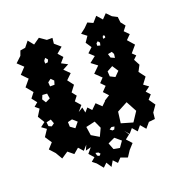

<svg xmlns="http://www.w3.org/2000/svg" viewBox="-151 -846 1074 1132"><g transform="rotate(-20 386.0 -280.5)"><path d="M281 105 257 86 281 66 254 35 281 3 247 12 261 -20 235 9 209 -20 176 8 142 -20 100 8 75 -35 44 -69 75 -103 47 -145 75 -187 46 -208 75 -230 49 -272 75 -314 51 -334 75 -354 50 -386 75 -418 40 -460 75 -502 39 -539 75 -577 39 -611 75 -645 86 -675 118 -680 146 -715 174 -680 214 -708 254 -680H289L285 -645L322 -613L285 -582L311 -552L285 -522L323 -502L285 -482L319 -448L285 -415L314 -377L285 -339L307 -311L285 -283L314 -250L285 -216L314 -234L321 -200L342 -224L364 -200L396 -231L428 -200L454 -225L452 -226L487 -248L459 -278L487 -307L462 -333L487 -359L448 -397L487 -435L449 -464L487 -494L457 -522L487 -550L463 -586L487 -621L456 -645L487 -669L513 -695L546 -680L576 -714L606 -680L634 -709L662 -680L693 -664L697 -629L719 -601L697 -573L725 -545L697 -517L733 -476L697 -434L718 -414L697 -394L717 -356L697 -318L727 -278L697 -238L727 -216L697 -194L720 -169L697 -143L725 -103L697 -63L693 -24L654 -20L626 13L598 -20L573 10L547 -20L523 8L499 -20L519 9L491 31L521 64L491 97L466 135L424 120L400 145L376 120L356 154L336 120L312 143ZM584 -586 574 -592 569 -583V-572L582 -575ZM221 -569 208 -584 197 -569V-552L214 -554ZM543 -558 533 -570 522 -561 521 -546 539 -541ZM598 -467 589 -483 564 -478 571 -454 595 -443ZM213 -440 196 -457 176 -442 178 -416H206ZM563 -403 527 -383 529 -351 559 -336 588 -365ZM147 -382 118 -384 108 -360 123 -336 152 -350ZM115 -231 86 -224 89 -199 107 -191 125 -204ZM233 -189 205 -182 206 -153 234 -133 260 -165ZM606 -107 570 -174 504 -139 495 -69 567 -48ZM354 -131 297 -118 305 -64 352 -36 375 -85ZM454 -64 436 -67 421 -57 435 -46 447 -48ZM430 -2 387 18 403 59 441 66 467 29ZM313 48 295 44 299 62 311 69 322 59Z"/></g></svg>

Font: Rubik Gemstones
Style: Regular
Weight: 400
Designer: Hubert and Fischer, NaN
Foundry: Hubert and Fischer, NaN
Version: Version 2.200